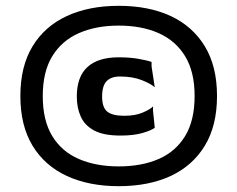

<svg xmlns="http://www.w3.org/2000/svg" viewBox="-20 -630 816 660"><path d="M394 -164Q336 -164 303.5 -181.5Q271 -199 257.5 -229.5Q244 -260 244 -298Q244 -366 280.5 -399.5Q317 -433 388 -433Q427 -433 457.5 -427.5Q488 -422 501 -417V-402L512 -330Q499 -342 467.5 -354.5Q436 -367 392 -367Q362 -367 346.5 -351Q331 -335 331 -298Q331 -261 348.5 -246.5Q366 -232 407 -232Q445 -232 470.5 -243Q496 -254 506 -264V-249L512 -191Q501 -182 470.5 -173Q440 -164 394 -164ZM388 10Q286 10 210 -25Q134 -60 92 -129Q50 -198 50 -300Q50 -402 92 -471Q134 -540 210 -575Q286 -610 388 -610Q491 -610 566.5 -575Q642 -540 684 -471Q726 -402 726 -300Q726 -198 684 -129Q642 -60 566.5 -25Q491 10 388 10ZM388 -58Q467 -58 525.5 -83.5Q584 -109 616.5 -162.5Q649 -216 649 -300Q649 -383 616.5 -436.5Q584 -490 525.5 -516Q467 -542 388 -542Q310 -542 251 -516Q192 -490 159.5 -436.5Q127 -383 127 -300Q127 -216 159.5 -162.5Q192 -109 251 -83.5Q310 -58 388 -58Z"/></svg>

Font: Red Rose SemiBold
Style: Regular
Weight: 600
Designer: Jaikishan Patel
Version: Version 2.000